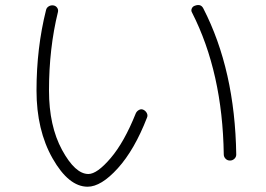

<svg xmlns="http://www.w3.org/2000/svg" viewBox="-20 -704 1040 752"><path d="M856.4 -99.6Q851.6 -419.9 732.4 -654.3Q727.5 -662.1 731 -670.4Q734.4 -678.7 743.2 -681.6Q766.6 -690.4 776.4 -670.9Q900.4 -429.7 905.3 -98.6Q905.3 -88.9 897.9 -82Q890.6 -75.2 880.9 -75.2Q870.1 -75.2 863.3 -82.5Q856.4 -89.8 856.4 -99.6ZM323.2 27.3Q249 27.3 186 -83.5Q123 -194.3 123 -349.6Q123 -515.6 160.2 -664.1Q162.1 -673.8 170.9 -679.2Q179.7 -684.6 190.4 -682.6Q199.2 -680.7 204.1 -673.3Q209 -666 207 -657.2Q171.9 -514.6 171.9 -349.6Q171.9 -210.9 223.1 -116.7Q274.4 -22.5 326.2 -22.5Q360.4 -22.5 413.6 -85Q466.8 -147.5 511.7 -259.8Q515.6 -268.6 524.4 -273.4Q533.2 -278.3 542 -273.9Q550.8 -269.5 555.2 -260.7Q559.6 -252 555.7 -243.2Q506.8 -117.2 441.4 -44.9Q376 27.3 323.2 27.3Z"/></svg>

Font: Rounded-L Mgen+ 1m light
Style: Regular
Weight: 200
Designer: [Source Han Sans]
Ryoko NISHIZUKA  (kana & ideographs); Paul D. Hunt (Latin, Greek & Cyrillic); Wenlong ZHANG  (bopomofo
Version: Version 1.059.20150602